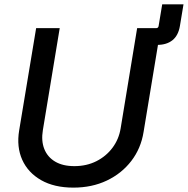

<svg xmlns="http://www.w3.org/2000/svg" viewBox="-20 -858 871 890"><path d="M603.5 -649.9 616.7 -727.5H703.6Q713.9 -727.5 715.3 -737.8L731.9 -837.9H830.6L814 -737.8Q806.6 -693.4 779.5 -671.6Q752.4 -649.9 708.5 -649.9ZM320.3 11.7Q231.4 11.7 170.7 -22.9Q109.9 -57.6 83 -117.4Q56.2 -177.2 68.8 -253.4L147.5 -727.5H256.8L178.7 -254.9Q170.4 -205.1 185.3 -167.5Q200.2 -129.9 235.6 -108.9Q271 -87.9 324.7 -87.9Q381.3 -87.9 426.8 -110.8Q472.2 -133.8 501.5 -173.1Q530.8 -212.4 539.1 -262.2L615.7 -727.5H725.1L645.5 -246.1Q633.3 -169.9 588.6 -111.8Q543.9 -53.7 475.1 -21Q406.2 11.7 320.3 11.7Z"/></svg>

Font: Inter 24pt Medium
Style: Italic
Weight: 500
Italic angle: -9.3988°
Designer: Rasmus Andersson
Foundry: rsms
Version: Version 4.001;git-66647c0bb